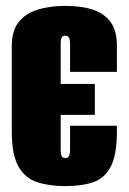

<svg xmlns="http://www.w3.org/2000/svg" viewBox="-20 -620 437 652"><path d="M202 12Q148 12 107 -1Q66 -14 43 -54Q20 -94 20 -173V-465Q20 -515 43 -544.5Q66 -574 107 -587Q148 -600 202 -600Q257 -600 296 -587Q335 -574 356 -544.5Q377 -515 377 -465V-376H218V-469Q218 -481 216 -487.5Q214 -494 210.5 -496.5Q207 -499 202 -499Q197 -499 193 -496.5Q189 -494 187.5 -487.5Q186 -481 186 -469V-335H302V-230H186V-113Q186 -102 187.5 -95Q189 -88 193 -85.5Q197 -83 202 -83Q207 -83 210.5 -85.5Q214 -88 216 -95Q218 -102 218 -113V-193H377V-174Q377 -94 356 -54Q335 -14 296 -1Q257 12 202 12Z"/></svg>

Font: Alumni Sans Black
Style: Regular
Weight: 900
Designer: Robert E. Leuschke
Foundry: Robert E. Leuschke
Version: Version 1.018